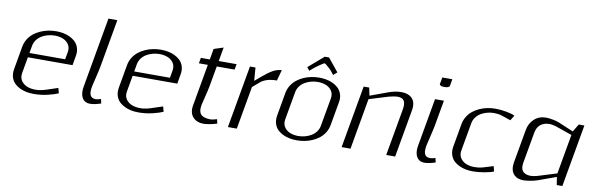

<svg xmlns="http://www.w3.org/2000/svg" viewBox="-52 -1274 5456 1766"><g transform="rotate(10 2676.0 -391.0)"><path d="M74.2 -183.1 112.3 -399.9Q119.1 -438 138.9 -470.2Q158.7 -502.4 186.5 -524.9Q214.4 -547.4 249.3 -563.2Q284.2 -579.1 321.3 -586.4Q358.4 -593.8 396.5 -593.8Q431.2 -593.8 463.1 -587.6Q495.1 -581.5 522.9 -568.4Q550.8 -555.2 571.3 -536.6Q591.8 -518.1 603.8 -491.5Q615.7 -464.8 615.7 -433.1Q615.7 -417 612.3 -399.9L597.2 -312.5H180.2L153.3 -160.6Q151.4 -149.9 151.4 -139.6Q151.4 -105.5 172.4 -80.1Q193.4 -54.7 225.8 -43Q258.3 -31.2 297.4 -31.2Q312 -31.2 321.8 -31.7Q331.5 -32.2 353.8 -36.6Q376 -41 402.8 -49.8L505.4 -83.5L518.1 -35.6Q484.4 -20 420.9 -4.9Q357.4 10.3 290 10.3Q255.4 10.3 223.6 4.2Q191.9 -2 164.1 -14.9Q136.2 -27.8 115.5 -46.4Q94.7 -64.9 83 -91.6Q71.3 -118.2 71.3 -149.9Q71.3 -166 74.2 -183.1ZM533.2 -422.9Q535.2 -433.6 535.2 -444.3Q535.2 -478.5 514.4 -503.7Q493.7 -528.8 461.2 -540.5Q428.7 -552.2 389.2 -552.2Q357.4 -552.2 326.4 -543.9Q295.4 -535.6 269 -520Q242.7 -504.4 223.9 -479.2Q205.1 -454.1 199.7 -422.9L187.5 -354H521Z M848.1 -791.5H931.2L852.1 -343.8Q846.7 -312.5 827.6 -234.4Q808.6 -156.2 807.6 -149.9Q803.2 -124 803.2 -105.5Q803.2 -73.7 817.4 -57.6Q831.5 -41.5 863.8 -41.5Q877 -41.5 909.2 -51.3L918.5 -11.2Q857.9 9.3 816.4 9.3Q773.4 9.3 751 -18.8Q728.5 -46.9 728.5 -94.7Q728.5 -113.8 732.4 -135.3Z M1052.7 -183.1 1090.8 -399.9Q1097.7 -438 1117.4 -470.2Q1137.2 -502.4 1165 -524.9Q1192.9 -547.4 1227.8 -563.2Q1262.7 -579.1 1299.8 -586.4Q1336.9 -593.8 1375 -593.8Q1409.7 -593.8 1441.7 -587.6Q1473.6 -581.5 1501.5 -568.4Q1529.3 -555.2 1549.8 -536.6Q1570.3 -518.1 1582.3 -491.5Q1594.2 -464.8 1594.2 -433.1Q1594.2 -417 1590.8 -399.9L1575.7 -312.5H1158.7L1131.8 -160.6Q1129.9 -149.9 1129.9 -139.6Q1129.9 -105.5 1150.9 -80.1Q1171.9 -54.7 1204.3 -43Q1236.8 -31.2 1275.9 -31.2Q1290.5 -31.2 1300.3 -31.7Q1310.1 -32.2 1332.3 -36.6Q1354.5 -41 1381.3 -49.8L1483.9 -83.5L1496.6 -35.6Q1462.9 -20 1399.4 -4.9Q1335.9 10.3 1268.6 10.3Q1233.9 10.3 1202.1 4.2Q1170.4 -2 1142.6 -14.9Q1114.7 -27.8 1094 -46.4Q1073.2 -64.9 1061.5 -91.6Q1049.8 -118.2 1049.8 -149.9Q1049.8 -166 1052.7 -183.1ZM1511.7 -422.9Q1513.7 -433.6 1513.7 -444.3Q1513.7 -478.5 1492.9 -503.7Q1472.2 -528.8 1439.7 -540.5Q1407.2 -552.2 1367.7 -552.2Q1335.9 -552.2 1304.9 -543.9Q1273.9 -535.6 1247.6 -520Q1221.2 -504.4 1202.4 -479.2Q1183.6 -454.1 1178.2 -422.9L1166 -354H1499.5Z M1822.3 -531.2H1738.8L1748 -583.5H1831.5L1849.1 -684.6L1938 -713.4L1915 -583.5H2081.5L2072.3 -531.2H1905.8L1872.6 -343.8Q1867.2 -312.5 1848.4 -237.1Q1829.6 -161.6 1828.6 -155.3Q1825.7 -137.7 1825.7 -123Q1825.7 -78.6 1853.5 -60.1Q1881.3 -41.5 1936 -41.5Q1951.2 -41.5 1992.7 -54.2L2002 -14.6Q1969.2 -3.4 1932.4 2.9Q1895.5 9.3 1877.9 9.3Q1818.4 9.3 1784.2 -22.7Q1750 -54.7 1750 -106.9Q1750 -120.6 1752.4 -135.3Z M2473.1 -500Q2374 -500 2320.8 -455.1L2257.3 -400.9L2186.5 0H2103.5L2206.5 -583.5H2258.3L2267.6 -460.4L2324.2 -508.3Q2379.4 -555.2 2417.5 -576.7Q2455.6 -598.1 2501 -602.1Z M2610.4 -160.6Q2608.4 -149.9 2608.4 -139.6Q2608.4 -105.5 2629.4 -80.1Q2650.4 -54.7 2682.9 -43Q2715.3 -31.2 2754.4 -31.2Q2786.1 -31.2 2817.1 -39.6Q2848.1 -47.9 2874.5 -63.5Q2900.9 -79.1 2919.7 -104.2Q2938.5 -129.4 2943.8 -160.6L2990.2 -422.9Q2992.2 -433.6 2992.2 -444.3Q2992.2 -478.5 2971.4 -503.7Q2950.7 -528.8 2918.2 -540.5Q2885.7 -552.2 2846.2 -552.2Q2814.5 -552.2 2783.4 -543.9Q2752.4 -535.6 2726.1 -520Q2699.7 -504.4 2680.9 -479.2Q2662.1 -454.1 2656.7 -422.9ZM2531.2 -183.1 2569.3 -399.9Q2576.2 -438 2595.9 -470.2Q2615.7 -502.4 2643.6 -524.9Q2671.4 -547.4 2706.3 -563.2Q2741.2 -579.1 2778.3 -586.4Q2815.4 -593.8 2853.5 -593.8Q2888.2 -593.8 2920.2 -587.6Q2952.1 -581.5 2980 -568.4Q3007.8 -555.2 3028.3 -536.6Q3048.8 -518.1 3060.8 -491.5Q3072.8 -464.8 3072.8 -433.1Q3072.8 -417 3069.3 -399.9L3031.2 -183.1Q3024.4 -145 3004.9 -112.8Q2985.4 -80.6 2957.3 -58.1Q2929.2 -35.6 2894.5 -20Q2859.9 -4.4 2822.5 2.9Q2785.2 10.3 2747.1 10.3Q2712.4 10.3 2680.7 4.2Q2648.9 -2 2621.1 -14.9Q2593.3 -27.8 2572.5 -46.4Q2551.8 -64.9 2540 -91.6Q2528.3 -118.2 2528.3 -149.9Q2528.3 -166 2531.2 -183.1ZM2908.7 -792 3007.8 -669.9 2973.1 -639.6 2954.6 -663.6Q2942.4 -679.2 2924.6 -696Q2906.7 -712.9 2893.8 -722.7Q2880.9 -732.4 2877.9 -732.4Q2873 -732.4 2834.5 -706.1Q2795.9 -679.7 2777.8 -663.6L2750.5 -639.6L2726.6 -669.9L2868.7 -792Z M3659.2 -436.5Q3663.1 -459.5 3663.1 -477.1Q3663.1 -512.7 3646 -529.3Q3628.9 -545.9 3592.8 -545.9Q3579.1 -545.9 3553.2 -541.5Q3527.3 -537.1 3511.2 -532.2L3332.5 -477.1L3248.5 0H3165.5L3268.6 -583.5H3320.3L3335.4 -510.3L3498 -569.8Q3562 -593.8 3619.6 -593.8Q3678.7 -593.8 3713.1 -565.2Q3747.6 -536.6 3747.6 -482.4Q3747.6 -466.3 3744.6 -448.7L3665.5 0H3582Z M3935.1 -583.5H4018.1L3975.6 -343.8Q3970.2 -312.5 3951.2 -234.4Q3932.1 -156.2 3931.2 -149.9Q3926.8 -124 3926.8 -105.5Q3926.8 -73.7 3940.9 -57.6Q3955.1 -41.5 3987.3 -41.5Q4000.5 -41.5 4032.7 -51.3L4042 -11.2Q3981.4 9.3 3939.9 9.3Q3897 9.3 3874.5 -18.8Q3852.1 -46.9 3852.1 -94.7Q3852.1 -113.8 3856 -135.3ZM3966.3 -791.5H4060.1L4048.8 -729Q4045.4 -708.5 3998.5 -708.5Q3976.6 -708.5 3965.1 -714.6Q3953.6 -720.7 3955.1 -729Z M4392.1 10.3Q4357.4 10.3 4325.7 4.2Q4293.9 -2 4266.1 -14.9Q4238.3 -27.8 4217.5 -46.4Q4196.8 -64.9 4185.1 -91.6Q4173.3 -118.2 4173.3 -149.9Q4173.3 -166 4176.3 -183.1L4214.4 -399.9Q4221.2 -438 4241 -470.2Q4260.7 -502.4 4288.6 -524.9Q4316.4 -547.4 4351.3 -563.2Q4386.2 -579.1 4423.3 -586.4Q4460.4 -593.8 4498.5 -593.8Q4546.9 -593.8 4602.5 -583.5Q4658.2 -573.2 4680.2 -560.5L4650.9 -512.7L4562.5 -542.5Q4530.8 -552.2 4491.2 -552.2Q4459.5 -552.2 4428.5 -543.9Q4397.5 -535.6 4371.1 -520Q4344.7 -504.4 4325.9 -479.2Q4307.1 -454.1 4301.8 -422.9L4255.4 -160.6Q4253.4 -149.9 4253.4 -139.6Q4253.4 -105.5 4274.4 -80.1Q4295.4 -54.7 4327.9 -43Q4360.4 -31.2 4399.4 -31.2Q4440.4 -31.2 4474.1 -40.5L4573.2 -70.8L4585.4 -22.9Q4558.6 -10.3 4499.5 0Q4440.4 10.3 4392.1 10.3Z M5163.1 -73.7 4997.1 -13.7Q4964.8 -2 4925 4.2Q4885.3 10.3 4865.7 10.3Q4808.1 10.3 4777.8 -20Q4747.6 -50.3 4747.6 -101.1Q4747.6 -116.7 4750.5 -134.3L4806.2 -448.7Q4817.4 -512.7 4861.6 -553.2Q4905.8 -593.8 4972.2 -593.8Q4991.7 -593.8 5029.3 -587.6Q5066.9 -581.5 5095.2 -569.8L5233.9 -511.2L5277.8 -583.5H5330.1L5227.1 0H5174.8ZM5227.5 -477.1 5068.4 -532.2Q5057.1 -536.1 5040 -538.8Q5022.9 -541.5 5012.2 -541.5Q4963.9 -541.5 4930.2 -516.4Q4896.5 -491.2 4887.2 -436.5L4835.9 -147Q4833.5 -132.3 4833.5 -119.6Q4833.5 -79.1 4857.9 -60.3Q4882.3 -41.5 4923.8 -41.5Q4934.6 -41.5 4952.6 -44.4Q4970.7 -47.4 4983.9 -51.3L5162.1 -106.4Z"/></g></svg>

Font: Resagnicto
Style: Italic
Weight: 500
Italic angle: -10°
Version: Version 0.999